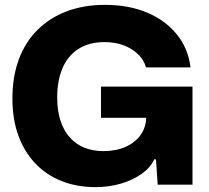

<svg xmlns="http://www.w3.org/2000/svg" viewBox="-20 -759 858 789"><path d="M373 10Q296 10 233 -15Q170 -40 125 -87.5Q80 -135 55.5 -202Q31 -269 31 -354Q31 -445 58 -516.5Q85 -588 135.5 -637.5Q186 -687 255.5 -713Q325 -739 411 -739Q509 -739 584 -707.5Q659 -676 706 -618.5Q753 -561 763 -482H580Q571 -514 546.5 -537Q522 -560 487.5 -573Q453 -586 410 -586Q345 -586 301.5 -557.5Q258 -529 236.5 -478Q215 -427 215 -359Q215 -304 228.5 -263Q242 -222 267 -194Q292 -166 327 -152Q362 -138 405 -138Q457 -138 497 -156Q537 -174 559 -206Q581 -238 581 -282V-306L615 -275H395V-403H771V0H628L621 -104H614Q598 -70 562 -44.5Q526 -19 477 -4.5Q428 10 373 10Z"/></svg>

Font: Mona Sans ExtraLight ExtraBold
Style: Regular
Weight: 800
Version: Version 2.000